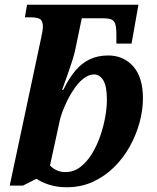

<svg xmlns="http://www.w3.org/2000/svg" viewBox="-20 -780 663 810"><path d="M261 10Q220 10 186.5 -1Q153 -12 134 -26L77 3H21L154 -622Q157 -635 159 -648Q161 -661 161 -665Q161 -692 149 -699.5Q137 -707 108 -707H85L94 -760H564L535 -596H471V-633Q471 -665 466 -679.5Q461 -694 448.5 -698.5Q436 -703 413 -703H325L297 -568Q294 -553 286.5 -529Q279 -505 270 -479.5Q261 -454 253.5 -432.5Q246 -411 242 -401H247Q271 -450 298 -482Q325 -514 359 -530Q393 -546 437 -546Q501 -546 542 -500Q583 -454 583 -365Q583 -316 569 -264Q555 -212 528 -163Q501 -114 461.5 -75Q422 -36 372 -13Q322 10 261 10ZM256 -54Q291 -54 319 -75.5Q347 -97 368 -131.5Q389 -166 403 -206.5Q417 -247 424 -287Q431 -327 431 -358Q431 -417 415.5 -441.5Q400 -466 378 -466Q356 -466 335.5 -451Q315 -436 297.5 -412Q280 -388 266.5 -361Q253 -334 244 -310Q235 -286 232 -271L191 -82Q202 -70 218.5 -62Q235 -54 256 -54Z"/></svg>

Font: Noto Serif
Style: Italic
Weight: 400
Italic angle: -12°
Designer: Monotype Design Team
Foundry: Monotype Imaging Inc.
Version: Version 2.013